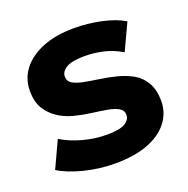

<svg xmlns="http://www.w3.org/2000/svg" viewBox="-105 -646 743 758"><g transform="rotate(-20 266.5 -267.0)"><path d="M255 12Q187 12 123.5 -4.5Q60 -21 22 -45L74 -157Q111 -134 161.5 -120Q212 -106 262 -106Q315 -106 338 -119Q361 -132 361 -154Q361 -173 343.5 -183Q326 -193 297 -198Q268 -203 233 -207.5Q198 -212 163 -221Q128 -230 99.5 -249Q71 -268 53 -297Q35 -326 35 -372Q35 -423 65 -462Q95 -501 150.5 -523.5Q206 -546 284 -546Q340 -546 396.5 -534Q453 -522 491 -499L439 -388Q400 -411 361 -419.5Q322 -428 285 -428Q232 -428 208 -414Q184 -400 184 -378Q184 -358 201.5 -348Q219 -338 248 -332.5Q277 -327 312 -322Q347 -317 381.5 -308Q416 -299 445 -282.5Q474 -266 491.5 -235Q509 -204 509 -158Q509 -109 479 -70Q449 -31 392.5 -9.5Q336 12 255 12Z"/></g></svg>

Font: Montserrat Z
Style: Bold
Weight: 700
Designer: Julieta Ulanovsky
Foundry: Julieta Ulanovsky
Version: Version 8.000